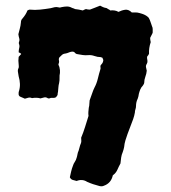

<svg xmlns="http://www.w3.org/2000/svg" viewBox="-20 -633 604 679"><path d="M520 -518Q519 -514 516 -509Q513 -504 511 -499Q511 -495 511.5 -492Q512 -489 513 -484Q506 -463 507 -443Q506 -440 504.5 -438Q503 -436 501 -434Q500 -432 500 -428Q501 -423 501.5 -417.5Q502 -412 499 -407Q495 -401 496.5 -394.5Q498 -388 499 -383Q498 -372 494 -361.5Q490 -351 490 -340Q490 -337 485 -330Q479 -324 476 -316.5Q473 -309 471 -301Q470 -292 467 -284Q461 -272 461 -258Q461 -252 459 -246.5Q457 -241 457 -235Q456 -229 454.5 -223.5Q453 -218 451 -212Q446 -199 441 -185.5Q436 -172 431 -159Q427 -148 423.5 -136.5Q420 -125 419 -113Q418 -109 417 -104.5Q416 -100 414 -95Q410 -86 408.5 -76Q407 -66 406 -55Q400 -44 395 -32.5Q390 -21 379 -13Q373 15 347 24Q341 27 332 25Q308 19 288 10Q271 -1 251 7Q245 5 238 3.5Q231 2 227 -6Q229 -15 231.5 -26Q234 -37 238 -47Q240 -54 244.5 -60.5Q249 -67 251 -75Q253 -81 254 -87.5Q255 -94 258 -100Q260 -106 261.5 -112.5Q263 -119 266 -126Q268 -131 267.5 -136Q267 -141 267 -146Q275 -165 281 -184.5Q287 -204 293 -223Q292 -230 292.5 -237Q293 -244 294 -252Q296 -259 296 -265.5Q296 -272 297 -278L307 -306Q310 -315 314 -323Q322 -338 326 -355Q330 -372 335 -388Q336 -390 335.5 -393.5Q335 -397 335 -400Q337 -404 340 -407Q343 -410 344 -414Q346 -419 345 -422Q344 -425 342 -429Q341 -429 340 -429.5Q339 -430 339 -430Q338 -430 337.5 -430.5Q337 -431 336 -431Q325 -431 314 -435Q303 -439 292 -438Q282 -437 272 -438.5Q262 -440 251 -442Q250 -443 248.5 -443.5Q247 -444 246 -445Q242 -452 232 -450Q227 -449 222.5 -447Q218 -445 213 -444Q205 -443 202 -441Q199 -439 190 -430Q187 -425 188.5 -419Q190 -413 187 -407Q186 -405 187.5 -402Q189 -399 190 -396Q193 -384 192 -375Q190 -366 190.5 -357.5Q191 -349 189 -339Q187 -332 186.5 -324Q186 -316 185 -307Q184 -305 184 -301.5Q184 -298 183 -296Q182 -294 180.5 -292.5Q179 -291 178 -289Q172 -286 166 -287Q160 -288 155 -285H150Q143 -290 136.5 -288.5Q130 -287 123 -285Q110 -289 93 -286Q87 -289 80.5 -287.5Q74 -286 68 -284Q64 -286 60 -287.5Q56 -289 54 -290Q44 -293 46 -305V-307Q51 -322 50.5 -336Q50 -350 46 -363Q45 -371 43.5 -378.5Q42 -386 46 -393Q47 -398 46 -405Q45 -412 45 -418.5Q45 -425 46 -432L55 -442Q54 -444 51 -445.5Q48 -447 46 -448Q46 -456 48 -463.5Q50 -471 47 -478Q46 -481 47 -484Q50 -491 48 -497.5Q46 -504 45 -512Q47 -521 50 -531.5Q53 -542 54 -554Q54 -562 59 -567Q72 -582 77 -596Q83 -599 85 -599Q103 -597 122 -599Q141 -601 159 -604Q166 -606 173 -607.5Q180 -609 187 -607Q190 -606 193 -606.5Q196 -607 199 -608Q209 -610 217.5 -610Q226 -610 235 -605Q237 -604 239.5 -603.5Q242 -603 245 -601Q252 -600 259 -599Q266 -598 273 -596Q275 -597 277.5 -598.5Q280 -600 284 -601Q287 -600 290.5 -599.5Q294 -599 298 -599Q306 -602 315 -605.5Q324 -609 334 -613Q338 -611 343 -608.5Q348 -606 354 -605Q358 -605 362 -601Q366 -600 370 -596Q377 -597 384.5 -596Q392 -595 399 -591Q411 -597 423 -598.5Q435 -600 446 -589Q453 -589 459.5 -589Q466 -589 473 -587Q476 -586 480 -585Q484 -584 486 -583Q499 -578 506 -570Q510 -563 512.5 -555Q515 -547 518 -539Q519 -537 519.5 -535Q520 -533 520 -530Z"/></svg>

Font: Daruma Drop One
Style: Regular
Weight: 400
Designer: Maniackers Design
Version: Version 1.000